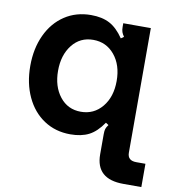

<svg xmlns="http://www.w3.org/2000/svg" viewBox="-85 -648 840 926"><g transform="rotate(10 334.5 -185.5)"><path d="M581 202Q446 202 446 81V-18Q446 -35 449 -44Q452 -53 461 -65L447 -74Q415 -27 378 -8Q341 11 287 11Q214 11 158 -26Q102 -63 71 -129.5Q40 -196 40 -281Q40 -366 71 -432.5Q102 -499 158 -536Q214 -573 287 -573Q341 -573 378 -553.5Q415 -534 447 -487L461 -497Q453 -508 449.5 -518Q446 -528 446 -543V-561H581V49Q581 88 624 88H669V202ZM463 -281Q463 -359 422.5 -408Q382 -457 318 -457Q254 -457 215 -407.5Q176 -358 176 -281Q176 -204 215 -154.5Q254 -105 318 -105Q382 -105 422.5 -154Q463 -203 463 -281Z"/></g></svg>

Font: Open Sauce Sans
Style: Bold
Weight: 700
Designer: Alfredo Marco Pradil
Foundry: Creative Sauce Fz LLC
Version: Version 1.477